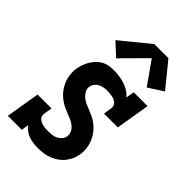

<svg xmlns="http://www.w3.org/2000/svg" viewBox="-232 -865 963 963"><g transform="rotate(45 250.0 -383.0)"><path d="M229 8Q212 8 195 6Q178 4 163 -1.5Q148 -7 134.5 -16.5Q121 -26 112 -39L106 0H7L37 -181H136L128 -136Q127 -127 129.5 -119Q132 -111 138.5 -105.5Q145 -100 153 -96.5Q161 -93 169.5 -91Q178 -89 187 -88.5Q196 -88 204 -88Q217 -88 230.5 -89.5Q244 -91 256.5 -97Q269 -103 278.5 -113.5Q288 -124 290 -137Q293 -154 285.5 -168.5Q278 -183 266 -192.5Q254 -202 239.5 -208.5Q225 -215 210.5 -220.5Q196 -226 182 -232.5Q168 -239 155 -248Q142 -257 131 -267.5Q120 -278 111 -291Q102 -304 95.5 -318Q89 -332 85.5 -347.5Q82 -363 81 -379.5Q80 -396 83 -412Q86 -429 92 -445Q98 -461 107 -476Q116 -491 128.5 -504Q141 -517 156.5 -525Q172 -533 189 -535.5Q206 -538 223 -538Q242 -538 262 -535Q282 -532 300 -526Q318 -520 334.5 -510Q351 -500 362 -485L370 -530H468L438 -349H340L347 -394Q348 -403 345.5 -411Q343 -419 336.5 -424.5Q330 -430 322.5 -433.5Q315 -437 306.5 -438.5Q298 -440 289 -441Q280 -442 271 -442Q259 -442 247 -440Q235 -438 223.5 -432.5Q212 -427 203.5 -416.5Q195 -406 193 -394Q190 -377 197.5 -363Q205 -349 216.5 -339Q228 -329 242.5 -322.5Q257 -316 271.5 -310Q286 -304 300 -298Q314 -292 327 -283Q340 -274 351 -263.5Q362 -253 371 -240.5Q380 -228 386.5 -214Q393 -200 397 -184.5Q401 -169 402 -153Q403 -137 400 -120Q397 -101 389 -83Q381 -65 368.5 -49.5Q356 -34 339 -22.5Q322 -11 303.5 -4Q285 3 266 5.5Q247 8 229 8ZM187 -588 120 -650 272 -774H372L478 -644L399 -593L313 -715Z"/></g></svg>

Font: Iosevka Curly Slab Oblique
Style: Bold
Weight: 700
Italic angle: -9°
Monospace: yes
Designer: Belleve Invis
Foundry: Belleve Invis
Version: Version 11.1.0; ttfautohint (v1.8.3)